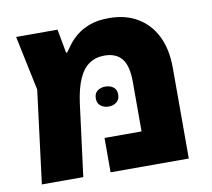

<svg xmlns="http://www.w3.org/2000/svg" viewBox="-71 -695 856 776"><g transform="rotate(-10 357.0 -307.5)"><path d="M423 -615Q492 -615 541.5 -585Q591 -555 617 -501Q643 -447 643 -373V0H322V-141H474V-344Q474 -411 450 -440Q426 -469 379 -469Q343 -469 316.5 -451Q290 -433 273 -394.5Q256 -356 248 -296L210 0H40L88 -381L41 -605H211L229 -507H233Q242 -520 256 -538.5Q270 -557 292 -574.5Q314 -592 346 -603.5Q378 -615 423 -615ZM315 -304Q315 -325 328.5 -335Q342 -345 361 -345Q380 -345 393.5 -335Q407 -325 407 -305Q407 -284 393.5 -273.5Q380 -263 361 -263Q342 -263 328.5 -273.5Q315 -284 315 -304Z"/></g></svg>

Font: Noto Sans Hebrew ExtraBold
Style: Regular
Weight: 800
Designer: Monotype Design Team
Foundry: Monotype Imaging Inc.
Version: Version 2.003